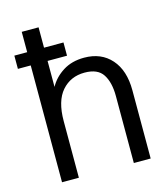

<svg xmlns="http://www.w3.org/2000/svg" viewBox="-110 -817 786 903"><g transform="rotate(-15 283.5 -366.0)"><path d="M80.1 0V-732.4H162.1V-442.4Q185.1 -484.4 228.3 -511.7Q271.5 -539.1 331.5 -539.1Q414.6 -539.1 463.1 -484.1Q511.7 -429.2 511.7 -332V0H429.7V-325.7Q429.7 -392.6 404.5 -431.6Q379.4 -470.7 315.4 -470.7Q247.1 -470.7 204.6 -422.1Q162.1 -373.5 162.1 -275.9V0ZM17.6 -568.8V-633.3H256.8V-568.8Z"/></g></svg>

Font: Schibsted Grotesk
Style: Regular
Weight: 400
Designer: Bakken & Baeck AS, Henrik Kongsvoll
Foundry: Schibsted ASA
Version: Version 1.100; ttfautohint (v1.8.4.7-5d5b);gftools[0.9.25]